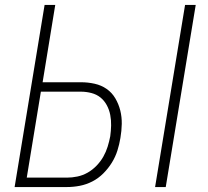

<svg xmlns="http://www.w3.org/2000/svg" viewBox="-20 -755 840 775"><path d="M606 0 727 -735H770L649 0ZM39 0 160 -735H203L152 -423H307Q335 -423 362 -417Q389 -411 410.5 -396Q432 -381 445.5 -358Q459 -335 465.5 -309Q472 -283 471.5 -255Q471 -227 466 -198Q462 -173 454 -147.5Q446 -122 431.5 -98.5Q417 -75 397 -55Q377 -35 352.5 -22.5Q328 -10 302 -5Q276 0 250 0ZM88 -38H250Q271 -38 292.5 -42.5Q314 -47 333.5 -58Q353 -69 369.5 -86Q386 -103 397 -122.5Q408 -142 414.5 -163Q421 -184 425 -205Q428 -227 428.5 -248.5Q429 -270 425 -291Q421 -312 411 -330.5Q401 -349 385.5 -361.5Q370 -374 349 -379.5Q328 -385 306 -385H145Z"/></svg>

Font: Iosevka Aile XLt Obl
Style: Regular
Weight: 200
Italic angle: -9°
Designer: Belleve Invis
Foundry: Belleve Invis
Version: Version 31.1.0; ttfautohint (v1.8.4)